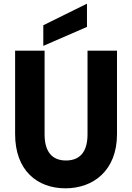

<svg xmlns="http://www.w3.org/2000/svg" viewBox="-20 -1015 716 1042"><path d="M62 -740V-287C62 -90 182 7 335 7C487 7 615 -90 615 -287V-740H455V-286C455 -190 413 -144 338 -144C264 -144 222 -190 222 -286V-740ZM215 -766 452 -869V-995L215 -878Z"/></svg>

Font: Malmofest
Style: Bold
Weight: 700
Designer: Jonny Pinhorn (Poppins), Kolossal
Version: Version 1.004;Glyphs 3.1.2 (3151)